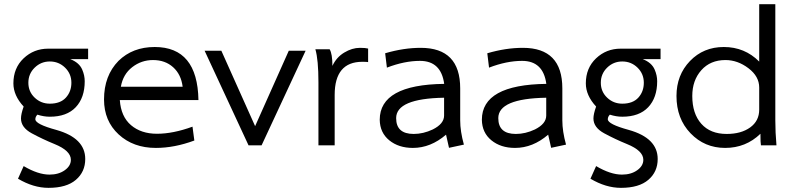

<svg xmlns="http://www.w3.org/2000/svg" viewBox="-20 -701 3834 926"><path d="M391.1 65.8Q391.1 127.7 346 166.3Q301 205 213.9 205Q141.1 205 66.8 160.9L94.1 100Q163.4 141.1 218.8 141.1Q262.9 141.1 292.3 120Q321.8 99 321.8 69.8Q321.8 25.7 242.6 -6.4Q185.6 -29.7 133.4 -57.9Q81.2 -86.1 81.2 -129.7Q81.2 -151 94.1 -187.1Q44.6 -240.6 44.6 -299Q44.6 -372.8 93.8 -419.6Q143.1 -466.3 212.4 -466.3H405V-415.8H318.8Q362.4 -399 376.7 -364.9Q388.6 -337.1 388.6 -309.4Q388.6 -229.7 345.3 -183.9Q302 -138.1 220.3 -138.1Q191.1 -138.1 160.4 -148Q150.5 -138.1 150.5 -125.7Q150.5 -102 252 -74.3Q391.1 -35.1 391.1 65.8ZM324.3 -302Q324.3 -345 293.8 -374.8Q263.4 -404.5 220.3 -404.5Q177.7 -404.5 147.3 -374.8Q116.8 -345 116.8 -302Q116.8 -258.9 147.3 -230Q177.7 -201 220.3 -201Q271.3 -201 297.8 -230.2Q324.3 -259.4 324.3 -302Z M917.3 -23.3Q821.3 12.4 731.7 12.4Q622.8 12.4 552.2 -52.7Q481.7 -117.8 481.7 -221.3Q481.7 -336.1 551.5 -407.4Q619.8 -474.3 726.2 -474.3Q932.7 -474.3 937.1 -218.3H557.9Q563.4 -138.6 611.9 -97.3Q660.4 -55.9 737.1 -55.9Q814.9 -55.9 908.4 -90.1ZM860.9 -282.7Q853.5 -342.1 815.1 -376.7Q776.7 -411.4 717.8 -411.4Q661.9 -411.4 617.6 -377Q573.3 -342.6 562.9 -282.7Z M1241.6 0H1178.7L966.8 -456.4H1047.5L1210.4 -92.6L1372.8 -456.4H1454Z M1594.1 0H1515.8V-303.5Q1515.8 -413.4 1501 -463.4H1569.8Q1583.2 -441.6 1583.2 -383.2Q1602.5 -424.8 1640.3 -447.5Q1678.2 -470.3 1715.8 -470.3Q1742.6 -470.3 1755.4 -466.8V-401.5Q1748.5 -403 1727.7 -403Q1594.1 -403 1594.1 -243.1Z M2217.3 -3.5 2145.5 11.9 2131.2 -51.5Q2056.9 12.4 1971.3 12.4Q1902.5 12.4 1857.4 -24.3Q1812.4 -60.9 1811.4 -123.3Q1811.4 -292.6 2122.3 -296.5Q2107.4 -407.4 2005.4 -407.4Q1930.7 -407.4 1846 -374.8L1837.6 -444.1Q1926.7 -470.3 2009.4 -470.3Q2199.5 -470.3 2199.5 -274.8V-120.3Q2199.5 -67.8 2217.3 -3.5ZM2121.8 -143.6V-229.7Q1890.6 -225.7 1890.6 -131.2Q1890.6 -55 1975.2 -55Q2021.3 -55 2067.3 -76.7Q2121.8 -104 2121.8 -143.6Z M2709.9 -3.5 2638.1 11.9 2623.8 -51.5Q2549.5 12.4 2463.9 12.4Q2395 12.4 2350 -24.3Q2305 -60.9 2304 -123.3Q2304 -292.6 2614.9 -296.5Q2600 -407.4 2498 -407.4Q2423.3 -407.4 2338.6 -374.8L2330.2 -444.1Q2419.3 -470.3 2502 -470.3Q2692.1 -470.3 2692.1 -274.8V-120.3Q2692.1 -67.8 2709.9 -3.5ZM2614.4 -143.6V-229.7Q2383.2 -225.7 2383.2 -131.2Q2383.2 -55 2467.8 -55Q2513.9 -55 2559.9 -76.7Q2614.4 -104 2614.4 -143.6Z M3152 65.8Q3152 127.7 3106.9 166.3Q3061.9 205 2974.8 205Q2902 205 2827.7 160.9L2855 100Q2924.3 141.1 2979.7 141.1Q3023.8 141.1 3053.2 120Q3082.7 99 3082.7 69.8Q3082.7 25.7 3003.5 -6.4Q2946.5 -29.7 2894.3 -57.9Q2842.1 -86.1 2842.1 -129.7Q2842.1 -151 2855 -187.1Q2805.4 -240.6 2805.4 -299Q2805.4 -372.8 2854.7 -419.6Q2904 -466.3 2973.3 -466.3H3165.8V-415.8H3079.7Q3123.3 -399 3137.6 -364.9Q3149.5 -337.1 3149.5 -309.4Q3149.5 -229.7 3106.2 -183.9Q3062.9 -138.1 2981.2 -138.1Q2952 -138.1 2921.3 -148Q2911.4 -138.1 2911.4 -125.7Q2911.4 -102 3012.9 -74.3Q3152 -35.1 3152 65.8ZM3085.1 -302Q3085.1 -345 3054.7 -374.8Q3024.3 -404.5 2981.2 -404.5Q2938.6 -404.5 2908.2 -374.8Q2877.7 -345 2877.7 -302Q2877.7 -258.9 2908.2 -230Q2938.6 -201 2981.2 -201Q3032.2 -201 3058.7 -230.2Q3085.1 -259.4 3085.1 -302Z M3724.8 0H3650Q3647.5 -11.4 3647.5 -55.9Q3577.2 12.4 3477.2 12.4Q3378.2 12.4 3310.4 -58.2Q3242.6 -128.7 3242.6 -238.1Q3242.6 -339.1 3307.7 -406.7Q3372.8 -474.3 3470.8 -474.3Q3571.8 -474.3 3641.6 -404V-680.7H3719.3V-120.3Q3719.3 -62.9 3724.8 0ZM3641.6 -172.3V-278.7Q3641.6 -332.7 3589.6 -372Q3537.6 -411.4 3478.7 -411.4Q3405.9 -411.4 3362.4 -362.4Q3318.8 -313.4 3318.8 -238.1Q3318.8 -153 3362.4 -104Q3405.9 -55 3484.7 -55Q3554.5 -55 3598 -86.4Q3641.6 -117.8 3641.6 -172.3Z"/></svg>

Font: Shan Wanhai
Style: Regular
Weight: 400
Designer: Khon Soe Zaw Thu
Foundry: Shan Unicode
Version: Version 1.00 June 3, 2017, initial release